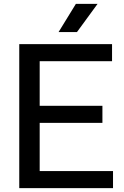

<svg xmlns="http://www.w3.org/2000/svg" viewBox="-20 -967 636 987"><path d="M79 0V-740H556V-652.5H184V-423H506.5V-335.5H184V-87.5H561V0ZM281 -802 370 -947H481.5L375.5 -802Z"/></svg>

Font: Encode Sans Md
Style: Regular
Weight: 500
Designer: Multiple Designers
Foundry: Impallari Type
Version: Version 3.002; ttfautohint (v1.8.3) -l 8 -r 50 -G 200 -x 14 